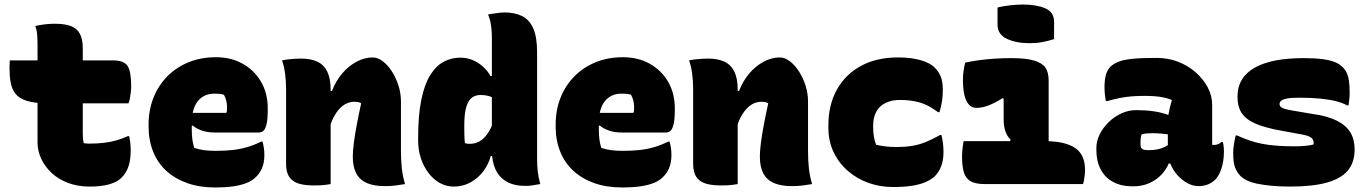

<svg xmlns="http://www.w3.org/2000/svg" viewBox="-20 -814 6040 849"><path d="M23 -547H480Q528 -547 544 -522.5Q560 -498 560 -433Q560 -421 558.5 -406.5Q557 -392 554.5 -379Q552 -366 548 -357H193Q134 -357 99 -368Q64 -379 48 -400Q32 -421 27 -450Q22 -479 22 -514Q22 -524 22.5 -530Q23 -536 23 -540Q23 -544 23 -547ZM551 -212Q555 -194 556.5 -179Q558 -164 558 -150Q558 -109 548.5 -79.5Q539 -50 519 -30Q509 -19 495 -11.5Q481 -4 463 1Q445 6 424 8.5Q403 11 377 11Q323 11 280 -5.5Q237 -22 207.5 -50Q178 -78 162 -112.5Q146 -147 146 -184Q146 -238 146 -292Q146 -346 146 -399.5Q146 -453 146 -507Q146 -561 146 -615Q146 -635 144.5 -658Q143 -681 136 -699Q157 -704 179 -706.5Q201 -709 223 -709Q267 -709 294 -698.5Q321 -688 333.5 -664Q346 -640 346 -600Q346 -558 346 -512.5Q346 -467 346 -418.5Q346 -370 346 -321.5Q346 -273 346 -223Q346 -211 347 -201Q348 -191 350 -181Q357 -180 363 -179.5Q369 -179 376 -179Q411 -179 440 -182.5Q469 -186 494 -193Q519 -200 545 -212Z M935 -561Q1001 -561 1052.5 -532.5Q1104 -504 1134 -453Q1164 -402 1164 -334V-331Q1164 -284 1158 -262Q1152 -240 1143 -234Q1134 -228 1124 -228H932Q896 -228 871.5 -237Q847 -246 832 -259L812 -251L814 -315H981Q983 -320 983.5 -326Q984 -332 984 -339Q984 -354 980.5 -369Q977 -384 970 -395Q961 -398 951.5 -399Q942 -400 929 -400Q882 -400 855 -367Q828 -334 828 -269V-240Q828 -218 830.5 -198Q833 -178 839 -160Q860 -153 882.5 -150Q905 -147 933 -147Q974 -147 1007 -150.5Q1040 -154 1071.5 -163Q1103 -172 1135 -188H1141Q1145 -172 1147 -158Q1149 -144 1149 -129Q1149 -94 1138 -69Q1127 -44 1106 -26Q1090 -12 1065.5 -3Q1041 6 1008 10.5Q975 15 931 15Q862 15 807.5 -4.5Q753 -24 715 -59Q677 -94 657 -144Q637 -194 637 -255V-263Q637 -327 658.5 -381.5Q680 -436 720 -476.5Q760 -517 814.5 -539Q869 -561 935 -561Z M1771 0Q1748 4 1727.5 6.5Q1707 9 1681 9Q1634 9 1602.5 -4.5Q1571 -18 1555.5 -47Q1540 -76 1540 -122Q1540 -145 1544.5 -181Q1549 -217 1557.5 -262Q1566 -307 1577 -357Q1572 -361 1564 -362.5Q1556 -364 1547 -364Q1531 -364 1515 -357.5Q1499 -351 1483.5 -335.5Q1468 -320 1454.5 -294Q1441 -268 1431 -229L1422 -412H1448Q1465 -456 1493 -489Q1521 -522 1556.5 -541Q1592 -560 1628 -560Q1651 -560 1673.5 -542.5Q1696 -525 1714 -496.5Q1732 -468 1742.5 -434Q1753 -400 1753 -365Q1753 -329 1753 -292.5Q1753 -256 1753 -219.5Q1753 -183 1753 -146Q1753 -103 1757 -68Q1761 -33 1771 0ZM1442 0Q1430 2 1418.5 3.5Q1407 5 1395 5.5Q1383 6 1371 6Q1335 6 1311 0.5Q1287 -5 1272.5 -17Q1258 -29 1251.5 -47Q1245 -65 1245 -91Q1245 -132 1245 -172.5Q1245 -213 1245 -254Q1245 -295 1245 -336.5Q1245 -378 1245 -420Q1245 -457 1240.5 -489.5Q1236 -522 1227 -547Q1241 -550 1255 -551.5Q1269 -553 1283 -554Q1297 -555 1310 -555Q1354 -555 1383 -541.5Q1412 -528 1427 -497.5Q1442 -467 1442 -419Q1442 -348 1442 -277Q1442 -206 1442 -136.5Q1442 -67 1442 0Z M2015 -559Q2046 -559 2071 -548Q2096 -537 2116 -519Q2136 -501 2149 -478H2169V-375Q2157 -385 2141 -389.5Q2125 -394 2105 -394Q2083 -394 2067 -382.5Q2051 -371 2042 -341.5Q2033 -312 2033 -259V-251Q2033 -228 2033.5 -211.5Q2034 -195 2036 -181Q2042 -179 2047 -178.5Q2052 -178 2058 -178Q2080 -178 2099.5 -188.5Q2119 -199 2136.5 -224Q2154 -249 2167 -291V-124H2150Q2140 -87 2117 -56.5Q2094 -26 2060.5 -7.5Q2027 11 1987 11Q1953 11 1924.5 -5Q1896 -21 1874.5 -49.5Q1853 -78 1841 -114.5Q1829 -151 1829 -191V-204Q1829 -305 1843 -373Q1857 -441 1882.5 -482Q1908 -523 1942 -541Q1976 -559 2015 -559ZM2211 -759Q2256 -759 2288.5 -743Q2321 -727 2338 -688.5Q2355 -650 2355 -582Q2355 -541 2355 -487.5Q2355 -434 2355 -372.5Q2355 -311 2355 -245Q2355 -179 2355 -111Q2355 -81 2358 -55Q2361 -29 2369 0Q2361 1 2352.5 2.5Q2344 4 2336 5.5Q2328 7 2320 7.5Q2312 8 2303 8Q2253 8 2220 -11Q2187 -30 2171 -65Q2155 -100 2155 -147Q2155 -214 2155 -279Q2155 -344 2155 -407.5Q2155 -471 2155 -531.5Q2155 -592 2155 -648Q2155 -675 2151.5 -700.5Q2148 -726 2138 -750Q2146 -752 2155 -753Q2164 -754 2173.5 -755.5Q2183 -757 2192.5 -758Q2202 -759 2211 -759Z M2735 -561Q2801 -561 2852.5 -532.5Q2904 -504 2934 -453Q2964 -402 2964 -334V-331Q2964 -284 2958 -262Q2952 -240 2943 -234Q2934 -228 2924 -228H2732Q2696 -228 2671.5 -237Q2647 -246 2632 -259L2612 -251L2614 -315H2781Q2783 -320 2783.5 -326Q2784 -332 2784 -339Q2784 -354 2780.5 -369Q2777 -384 2770 -395Q2761 -398 2751.5 -399Q2742 -400 2729 -400Q2682 -400 2655 -367Q2628 -334 2628 -269V-240Q2628 -218 2630.5 -198Q2633 -178 2639 -160Q2660 -153 2682.5 -150Q2705 -147 2733 -147Q2774 -147 2807 -150.5Q2840 -154 2871.5 -163Q2903 -172 2935 -188H2941Q2945 -172 2947 -158Q2949 -144 2949 -129Q2949 -94 2938 -69Q2927 -44 2906 -26Q2890 -12 2865.5 -3Q2841 6 2808 10.5Q2775 15 2731 15Q2662 15 2607.5 -4.5Q2553 -24 2515 -59Q2477 -94 2457 -144Q2437 -194 2437 -255V-263Q2437 -327 2458.5 -381.5Q2480 -436 2520 -476.5Q2560 -517 2614.5 -539Q2669 -561 2735 -561Z M3571 0Q3548 4 3527.5 6.5Q3507 9 3481 9Q3434 9 3402.5 -4.5Q3371 -18 3355.5 -47Q3340 -76 3340 -122Q3340 -145 3344.5 -181Q3349 -217 3357.5 -262Q3366 -307 3377 -357Q3372 -361 3364 -362.5Q3356 -364 3347 -364Q3331 -364 3315 -357.5Q3299 -351 3283.5 -335.5Q3268 -320 3254.5 -294Q3241 -268 3231 -229L3222 -412H3248Q3265 -456 3293 -489Q3321 -522 3356.5 -541Q3392 -560 3428 -560Q3451 -560 3473.5 -542.5Q3496 -525 3514 -496.5Q3532 -468 3542.5 -434Q3553 -400 3553 -365Q3553 -329 3553 -292.5Q3553 -256 3553 -219.5Q3553 -183 3553 -146Q3553 -103 3557 -68Q3561 -33 3571 0ZM3242 0Q3230 2 3218.5 3.5Q3207 5 3195 5.5Q3183 6 3171 6Q3135 6 3111 0.5Q3087 -5 3072.5 -17Q3058 -29 3051.5 -47Q3045 -65 3045 -91Q3045 -132 3045 -172.5Q3045 -213 3045 -254Q3045 -295 3045 -336.5Q3045 -378 3045 -420Q3045 -457 3040.5 -489.5Q3036 -522 3027 -547Q3041 -550 3055 -551.5Q3069 -553 3083 -554Q3097 -555 3110 -555Q3154 -555 3183 -541.5Q3212 -528 3227 -497.5Q3242 -467 3242 -419Q3242 -348 3242 -277Q3242 -206 3242 -136.5Q3242 -67 3242 0Z M3950 -560Q3992 -560 4024 -554Q4056 -548 4078.5 -538Q4101 -528 4114 -514Q4131 -497 4140 -475Q4149 -453 4149 -416Q4149 -392 4145.5 -367Q4142 -342 4134 -318H4128Q4084 -351 4045 -361.5Q4006 -372 3960 -372Q3922 -372 3895 -358.5Q3868 -345 3854.5 -319.5Q3841 -294 3841 -258V-250Q3841 -230 3844 -211Q3847 -192 3854 -174Q3875 -169 3896.5 -166.5Q3918 -164 3943 -164Q3983 -164 4013.5 -169Q4044 -174 4073.5 -186Q4103 -198 4137 -217H4143Q4147 -200 4149.5 -181Q4152 -162 4152 -143Q4152 -107 4142.5 -81Q4133 -55 4114 -35Q4098 -20 4073 -9Q4048 2 4012.5 7.5Q3977 13 3928 13Q3872 13 3821 -5Q3770 -23 3730 -57.5Q3690 -92 3666.5 -140.5Q3643 -189 3643 -250V-260Q3643 -350 3680.5 -417.5Q3718 -485 3787 -522.5Q3856 -560 3950 -560Z M4443 -181 4449 -196Q4432 -213 4425 -235.5Q4418 -258 4418 -286Q4418 -296 4418 -305Q4418 -314 4418 -323Q4418 -332 4418 -341Q4418 -350 4418 -359Q4418 -368 4418 -377L4414 -380Q4386 -363 4365 -353.5Q4344 -344 4328 -340.5Q4312 -337 4297 -337Q4277 -337 4263.5 -352.5Q4250 -368 4244 -396Q4238 -424 4238 -462Q4238 -480 4240.5 -499Q4243 -518 4248 -537Q4275 -543 4307 -547.5Q4339 -552 4376 -554.5Q4413 -557 4452 -557Q4516 -557 4552 -546.5Q4588 -536 4602.5 -515Q4617 -494 4617 -458Q4617 -429 4617 -399.5Q4617 -370 4617 -340.5Q4617 -311 4617 -281.5Q4617 -252 4617 -222.5Q4617 -193 4617 -164ZM4241 -190H4597Q4661 -190 4701 -176Q4741 -162 4759.5 -134Q4778 -106 4778 -64Q4778 -51 4776.5 -39.5Q4775 -28 4773.5 -18.5Q4772 -9 4769 0H4335Q4294 0 4272 -12.5Q4250 -25 4242 -52.5Q4234 -80 4234 -123Q4234 -135 4235 -146Q4236 -157 4237.5 -168Q4239 -179 4241 -190ZM4391 -781Q4404 -784 4418 -786.5Q4432 -789 4446.5 -790.5Q4461 -792 4475.5 -793Q4490 -794 4503 -794Q4562 -794 4601.5 -777.5Q4641 -761 4641 -717V-641Q4628 -637 4614.5 -633.5Q4601 -630 4587 -627.5Q4573 -625 4559 -624Q4545 -623 4533 -623Q4473 -623 4432 -642.5Q4391 -662 4391 -705Z M5340 -351Q5340 -337 5340 -322.5Q5340 -308 5340 -293Q5340 -278 5340 -263.5Q5340 -249 5340 -234Q5340 -219 5340 -204Q5340 -189 5340 -174Q5341 -174 5344 -173.5Q5347 -173 5349 -173Q5357 -173 5366 -176.5Q5375 -180 5381 -186H5387Q5389 -180 5390.5 -169Q5392 -158 5392 -144Q5392 -103 5381.5 -70.5Q5371 -38 5356 -22Q5339 -5 5320 2Q5301 9 5280 9Q5255 9 5231 -4Q5207 -17 5187 -39Q5167 -61 5155.5 -89.5Q5144 -118 5144 -148Q5144 -181 5144 -212.5Q5144 -244 5144 -277Q5144 -291 5146.5 -306.5Q5149 -322 5153 -338.5Q5157 -355 5162 -372Q5145 -379 5125.5 -383Q5106 -387 5085.5 -388.5Q5065 -390 5042 -390Q5012 -390 4985 -388Q4958 -386 4931 -380.5Q4904 -375 4876 -367H4870Q4867 -382 4865.5 -397.5Q4864 -413 4864 -430Q4864 -458 4869.5 -480.5Q4875 -503 4890 -519Q4905 -533 4927 -541.5Q4949 -550 4988 -554Q5027 -558 5093 -558Q5146 -558 5190.5 -540.5Q5235 -523 5268.5 -493Q5302 -463 5321 -426.5Q5340 -390 5340 -351ZM5023 -180Q5023 -162 5030 -156Q5037 -150 5059 -150Q5080 -150 5098 -153.5Q5116 -157 5133.5 -166Q5151 -175 5170 -189L5177 -91H5148Q5137 -64 5115 -41Q5093 -18 5061.5 -4Q5030 10 4989 10Q4938 10 4902 -9.5Q4866 -29 4847 -65Q4828 -101 4828 -151V-160Q4828 -190 4842.5 -219.5Q4857 -249 4882 -273.5Q4907 -298 4938.5 -312.5Q4970 -327 5003 -327Q5046 -327 5080.5 -322Q5115 -317 5141 -307.5Q5167 -298 5183 -285Q5192 -279 5197.5 -268Q5203 -257 5205.5 -241.5Q5208 -226 5208 -205Q5186 -213 5163 -217Q5140 -221 5118 -223Q5096 -225 5077 -225Q5063 -225 5051 -224Q5039 -223 5028 -220Q5025 -210 5024 -201Q5023 -192 5023 -182Z M5703 -167Q5731 -167 5752 -169Q5773 -171 5788 -175Q5790 -186 5786.5 -194.5Q5783 -203 5772 -209Q5761 -215 5739 -219L5652 -235Q5577 -248 5533.5 -266.5Q5490 -285 5471 -313.5Q5452 -342 5452 -387Q5452 -430 5472 -462.5Q5492 -495 5530.5 -516Q5569 -537 5622.5 -547Q5676 -557 5743 -557Q5794 -557 5828 -552.5Q5862 -548 5882.5 -539.5Q5903 -531 5915 -519Q5928 -507 5935 -492Q5942 -477 5945 -456Q5948 -435 5948 -402Q5948 -390 5946.5 -376Q5945 -362 5943 -348H5937Q5917 -359 5888 -366.5Q5859 -374 5818.5 -378Q5778 -382 5725 -382Q5690 -382 5671.5 -378.5Q5653 -375 5645.5 -369Q5638 -363 5638 -354Q5638 -347 5643.5 -341.5Q5649 -336 5663 -332Q5677 -328 5702 -324L5785 -310Q5851 -301 5892 -280Q5933 -259 5951.5 -228Q5970 -197 5970 -153Q5970 -96 5940 -60Q5910 -24 5847 -6.5Q5784 11 5684 11Q5639 11 5603 7.5Q5567 4 5540 -1.5Q5513 -7 5494.5 -16Q5476 -25 5465 -36Q5449 -53 5441 -74.5Q5433 -96 5433 -138Q5433 -155 5436.5 -177Q5440 -199 5444 -215H5450Q5479 -202 5505 -193Q5531 -184 5559 -178.5Q5587 -173 5622 -170Q5657 -167 5703 -167Z"/></svg>

Font: Recursive Monospace Casual Black
Style: Regular
Weight: 900
Version: Version 1.047